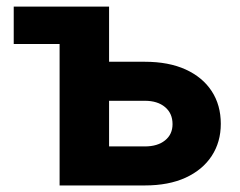

<svg xmlns="http://www.w3.org/2000/svg" viewBox="-20 -566 732 586"><path d="M21.9 -431.8V-545.9H215V-431.8ZM258.8 -377.5H422.1Q494.8 -377.5 546.7 -353.9Q598.5 -330.2 626.2 -287.7Q653.9 -245.2 653.9 -188.1Q653.9 -132.5 626.2 -90.1Q598.5 -47.7 546.7 -23.8Q494.8 0 422.1 0H161.9V-545.9H312.9V-119.1H422.1Q460.8 -119.1 483.7 -137.5Q506.6 -155.9 506.6 -187.1Q506.6 -220 483.7 -239.2Q460.8 -258.4 422.1 -258.4H258.8Z"/></svg>

Font: GitLab Sans
Style: Regular
Weight: 400
Designer: Rasmus Andersson
Foundry: Modifications by GitLab B.V., manufactured by rsms
Version: Version 4.000;git-c8fb6b7